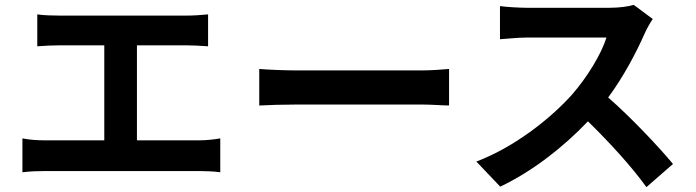

<svg xmlns="http://www.w3.org/2000/svg" viewBox="-20 -726 2858 788"><path d="M165 -24H795C817 -24 858 -23 884 -19V-158C860 -154 830 -150 795 -150H542V-540H744C771 -540 805 -538 834 -536V-667C806 -664 772 -662 744 -662H224C197 -662 158 -663 133 -667V-536C157 -538 198 -540 224 -540H408V-150H165C136 -150 101 -152 72 -158V-19C103 -23 137 -24 165 -24Z M1044 -293C1079 -295 1143 -297 1198 -297H1711C1751 -297 1800 -293 1823 -293V-443C1798 -441 1755 -437 1711 -437H1198C1148 -437 1078 -440 1044 -443Z M2581 -706C2562 -700 2524 -694 2481 -694H2145C2116 -694 2058 -697 2032 -701V-565C2052 -566 2105 -572 2145 -572H2469C2448 -504 2390 -409 2327 -337C2237 -237 2089 -121 1935 -63L2033 40C2164 -22 2291 -121 2393 -228C2482 -141 2571 -44 2633 42L2742 -53C2686 -121 2570 -244 2476 -326C2540 -412 2593 -514 2626 -589C2634 -608 2652 -638 2659 -648Z"/></svg>

Font: Kinto Sans
Style: Bold
Weight: 700
Designer: Authors: Ryoko NISHIZUKA  (kana & ideographs); Paul D. Hunt (Latin, Greek & Cyrillic); Wenlong ZHANG  (bopomofo); Sandol
Foundry: Adobe Systems Incorporated, ookami Inc.
Version: Version 0.001